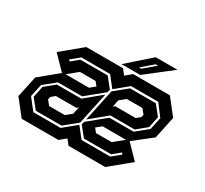

<svg xmlns="http://www.w3.org/2000/svg" viewBox="-139 -893 1174 1098"><g transform="rotate(30 447.5 -344.0)"><path d="M112 0 31 -103 61 -243 185.5 -346H356.5L396.5 -378.5L394.5 -368L370 -398.5H266.5L188 -334.5L94.5 -430.5L227 -540H469.5L496 -506.5L536.5 -540H779L860 -437L829 -291L705.5 -194H534.5L494.5 -161.5L496.5 -172L521 -141.5H624.5L703 -205.5L796.5 -109.5L664 0H421.5L395 -33.5L354.5 0ZM151 -66H331L415 -135L469 -66H659L713.5 -111L705.5 -120L657 -80H477L425.5 -144L430 -163L543.5 -256H703.5L779.5 -318L797 -399L740 -474.5H560L476.5 -405.5L422 -474.5H232L177.5 -429.5L185.5 -420.5L234 -460.5H414L465.5 -396.5L461 -377L347.5 -284H187.5L111.5 -222L93.5 -139ZM159 -80 108.5 -143 124 -217 188.5 -270H349.5L457.5 -359L412.5 -148L329 -80ZM433.5 -181 478.5 -392.5 562 -460.5H732L782.5 -397.5L767 -323L702.5 -270H541.5ZM211.5 -141.5H315L352.5 -172L363 -220L351.5 -210.5H216.5L191 -189.5L187 -172ZM528 -320 539.5 -329.5H674.5L700 -350.5L704 -368L679.5 -398.5H576L538.5 -368ZM450 -556 600 -688H743.5L573.5 -556ZM546.5 -590H561.5L636 -653H620Z"/></g></svg>

Font: Tourney Thin
Style: Bold Italic
Weight: 700
Italic angle: -12°
Version: Version 1.015